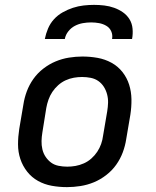

<svg xmlns="http://www.w3.org/2000/svg" viewBox="-20 -760 640 788"><path d="M255 8Q223 8 192.5 2.5Q162 -3 136 -17.5Q110 -32 91.5 -55.5Q73 -79 63.5 -107.5Q54 -136 54 -167.5Q54 -199 59 -231L76 -331Q80 -358 90 -385Q100 -412 117 -436Q134 -460 158 -478.5Q182 -497 208.5 -508Q235 -519 263 -523.5Q291 -528 318 -528Q350 -528 380.5 -522.5Q411 -517 437.5 -502.5Q464 -488 482.5 -464.5Q501 -441 510 -412.5Q519 -384 519.5 -352.5Q520 -321 515 -289L498 -189Q494 -162 484 -135Q474 -108 457 -84Q440 -60 416 -41.5Q392 -23 365.5 -12Q339 -1 310.5 3.5Q282 8 255 8ZM256 -76Q273 -76 290 -79Q307 -82 324 -89.5Q341 -97 355 -109.5Q369 -122 379 -137Q389 -152 395 -169Q401 -186 403 -203L420 -303Q423 -321 423.5 -338.5Q424 -356 419.5 -373Q415 -390 406 -404Q397 -418 383.5 -427.5Q370 -437 352.5 -440.5Q335 -444 317 -444Q300 -444 283 -441Q266 -438 249.5 -430.5Q233 -423 219 -410.5Q205 -398 195 -383Q185 -368 179 -351Q173 -334 170 -317L154 -217Q151 -199 150.5 -181.5Q150 -164 154 -147Q158 -130 167.5 -116Q177 -102 190 -92.5Q203 -83 220.5 -79.5Q238 -76 256 -76ZM164 -600Q168 -621 177 -642.5Q186 -664 201.5 -681Q217 -698 237.5 -709.5Q258 -721 279.5 -728Q301 -735 323 -737.5Q345 -740 366 -740Q387 -740 408 -737.5Q429 -735 448.5 -728Q468 -721 484.5 -709.5Q501 -698 511.5 -681Q522 -664 524 -642.5Q526 -621 522 -600H440Q443 -617 436.5 -631.5Q430 -646 416.5 -654Q403 -662 387 -665Q371 -668 354 -668Q337 -668 320 -665Q303 -662 287.5 -654Q272 -646 260.5 -631.5Q249 -617 246 -600Z"/></svg>

Font: Iosevka Custom Medium Oblique
Style: Regular
Weight: 500
Italic angle: -9°
Designer: Belleve Invis
Foundry: Belleve Invis
Version: Version 27.0.1